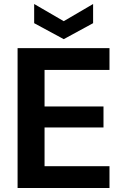

<svg xmlns="http://www.w3.org/2000/svg" viewBox="-20 -941 621 961"><path d="M68 0V-700H528V-591H203V-408H498V-303H203V-109H528V0ZM299 -745 151 -825V-921L299 -835L446 -921V-825Z"/></svg>

Font: DM Sans 20pt
Style: Bold
Weight: 700
Version: Version 4.004;gftools[0.9.30]